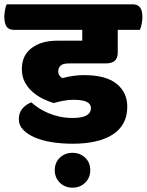

<svg xmlns="http://www.w3.org/2000/svg" viewBox="-60 -640 678 887"><path d="M228 -279Q254 -286 278.5 -289.5Q303 -293 329 -293Q429 -293 478.5 -253Q528 -213 528 -147Q528 -103 510.5 -71Q493 -39 460 -18Q427 3 380.5 13.5Q334 24 276 24Q226 24 181 17Q136 10 102 -4.5Q68 -19 47.5 -40Q27 -61 27 -90Q27 -120 44.5 -139.5Q62 -159 85 -167Q99 -154 118 -141.5Q137 -129 161 -118.5Q185 -108 214 -101.5Q243 -95 276 -95Q360 -95 360 -141Q360 -160 340.5 -169.5Q321 -179 279 -179Q256 -179 232.5 -174.5Q209 -170 188 -164Q164 -171 138.5 -183.5Q113 -196 91 -215Q69 -234 55 -260Q41 -286 41 -321Q41 -384 86 -418Q131 -452 204 -452H320V-502H5Q-20 -502 -30 -517.5Q-40 -533 -40 -563Q-40 -575 -37 -593Q-34 -611 -29 -620H553Q577 -620 587.5 -605Q598 -590 598 -561Q598 -548 594.5 -529.5Q591 -511 586 -502H484V-397Q484 -347 429 -347H259Q230 -347 219.5 -336.5Q209 -326 209 -310Q209 -299 214.5 -291.5Q220 -284 228 -279ZM275 227Q240 227 216.5 204Q193 181 193 146Q193 111 216.5 88.5Q240 66 275 66Q310 66 333.5 88.5Q357 111 357 146Q357 181 333.5 204Q310 227 275 227Z"/></svg>

Font: Baloo
Style: Regular
Weight: 400
Designer: Sarang Kulkarni and Ek Type
Foundry: Ek Type
Version: Version 1.100;PS 1.000;hotconv 1.0.88;makeotf.lib2.5.647800;